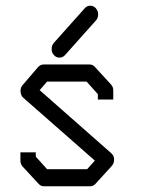

<svg xmlns="http://www.w3.org/2000/svg" viewBox="-20 -702 526 673"><path d="M169 -509Q161 -517.5 161 -530Q161 -543 169 -552L277 -673Q285 -682 296 -682Q308 -682 316 -673Q324 -664 324 -651Q324 -638.5 316 -630L208 -509Q200 -500 188 -500Q177 -500 169 -509ZM323 -372 283.5 -416H145L119 -386L370 -165Q380 -156 380 -143Q380 -129.5 371.5 -120L315 -58Q307 -49 296 -49H134Q123 -49 115 -58L59.5 -118Q51.5 -126.5 51.5 -140V-168H105.5V-153L145 -109H285.5L312.5 -139L62 -359Q53.5 -365.5 52 -381V-384.5Q52 -395.5 59.5 -404L113.5 -467Q122 -476 133 -476H294.5Q305 -476 313 -467L369 -406Q377 -397.5 377 -385V-353H323Z"/></svg>

Font: 3270 Nerd Font Mono SemCond
Style: Regular
Weight: 400
Monospace: yes
Version: Version 3.0.1;Nerd Fonts 3.1.1